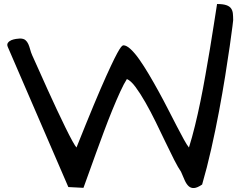

<svg xmlns="http://www.w3.org/2000/svg" viewBox="-20 -946 1216 967"><path d="M891.6 -81.1Q877.9 -100.6 857.4 -140.6Q836.9 -180.7 813.5 -230Q790 -279.3 764.2 -332Q738.3 -384.8 712.4 -430.2Q686.5 -475.6 662.6 -507.8Q638.7 -540 619.1 -547.9Q604.5 -525.4 585.4 -483.9Q566.4 -442.4 545.4 -391.1Q524.4 -339.8 503.4 -283.2Q482.4 -226.6 462.9 -173.3Q443.4 -120.1 427.2 -74.2Q411.1 -28.3 400.4 0L324.2 -3.9L19.5 -709Q13.7 -721.7 20 -730.5Q26.4 -739.3 37.1 -743.7Q47.9 -748 60.5 -750Q73.2 -752 80.1 -752Q98.6 -752 107.9 -744.1Q117.2 -736.3 122.6 -724.1Q127.9 -711.9 131.8 -697.3Q135.7 -682.6 141.6 -668.9Q156.2 -636.7 176.8 -590.8Q197.3 -544.9 219.7 -495.1Q242.2 -445.3 265.6 -395.5Q289.1 -345.7 309.1 -304.7Q329.1 -263.7 344.2 -236.3Q359.4 -209 365.2 -203.1Q416 -330.1 452.6 -418Q489.3 -505.9 515.1 -563Q541 -620.1 556.6 -651.4Q572.3 -682.6 581.5 -697.3Q590.8 -711.9 595.2 -714.8Q599.6 -717.8 601.6 -717.8Q617.2 -717.8 638.2 -698.2Q659.2 -678.7 682.1 -646Q705.1 -613.3 730 -571.3Q754.9 -529.3 779.8 -483.9Q804.7 -438.5 827.6 -393.6Q850.6 -348.6 870.6 -310.1Q890.6 -271.5 906.2 -243.2Q921.9 -214.8 931.6 -203.1Q947.3 -252.9 961.9 -312.5Q976.6 -372.1 989.7 -436.5Q1002.9 -501 1014.6 -567.9Q1026.4 -634.8 1037.1 -698.2Q1047.9 -761.7 1056.6 -819.8Q1065.4 -877.9 1073.2 -925.8Q1103.5 -925.8 1120.1 -919.9Q1136.7 -914.1 1144 -903.3Q1151.4 -892.6 1152.8 -877.9Q1154.3 -863.3 1154.3 -846.7Q1155.3 -850.6 1150.9 -814.5Q1146.5 -778.3 1137.2 -713.9Q1127.9 -649.4 1114.3 -564Q1100.6 -478.5 1083 -384.8Q1065.4 -291 1043.9 -195.8Q1022.5 -100.6 998 -16.6Q973.6 0 957.5 1Q941.4 2 930.2 -8.3Q918.9 -18.6 910.2 -38.1Q901.4 -57.6 891.6 -81.1Z"/></svg>

Font: Architects Daughter-petzku
Style: Regular
Weight: 400
Designer: Kimberly Geswein
Foundry: Kimberly Geswein
Version: Version 1.000 2010 initial release